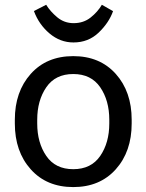

<svg xmlns="http://www.w3.org/2000/svg" viewBox="-20 -761 607 796"><path d="M41.5 -249Q41.5 -132.8 107.4 -59.1Q173.3 14.6 283.7 14.6Q394 14.6 460 -59.1Q525.9 -132.8 525.9 -249V-264.6Q525.9 -380.9 460 -454.6Q394 -528.3 283.7 -528.3Q173.3 -528.3 107.4 -454.6Q41.5 -380.9 41.5 -264.6ZM134.3 -264.6Q134.3 -344.2 171.9 -399.2Q209.5 -454.1 283.7 -454.1Q357.9 -454.1 395.5 -399.2Q433.1 -344.2 433.1 -264.6V-249Q433.1 -169.4 395.5 -114.5Q357.9 -59.6 283.7 -59.6Q209.5 -59.6 171.9 -114.5Q134.3 -169.4 134.3 -249ZM402.3 -741.2Q384.8 -711.4 355.5 -688.2Q326.2 -665 285.2 -665Q246.6 -665 217.5 -689.2Q188.5 -713.4 171.4 -741.2L120.6 -715.3Q141.1 -659.7 185.3 -622.3Q229.5 -585 284.7 -585Q346.2 -585 388.9 -625.7Q431.6 -666.5 448.7 -714.8Z"/></svg>

Font: Roboto Flex
Style: Regular
Weight: 400
Designer: Berlow after Robertson
Foundry: Google
Version: Version 3.200;gftools[0.9.32]